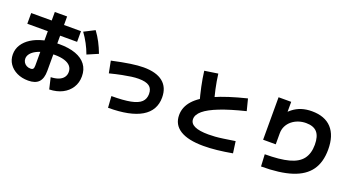

<svg xmlns="http://www.w3.org/2000/svg" viewBox="-55 -1496 4110 2243"><g transform="rotate(20 2000.0 -374.5)"><path d="M550 -81Q606 -83 646 -98.5Q686 -114 707 -142.5Q728 -171 728 -209Q728 -252 702.5 -281.5Q677 -311 627 -326.5Q577 -342 505 -342Q439 -342 383 -330Q327 -318 285 -296.5Q243 -275 220 -246Q197 -217 197 -184Q197 -158 209.5 -138Q222 -118 243.5 -106Q265 -94 293 -94Q317 -94 326 -106Q335 -118 335 -148V-813H488V-135Q488 -42 446 2.5Q404 47 315 47Q236 47 174.5 17.5Q113 -12 78 -63.5Q43 -115 43 -181Q43 -247 77.5 -301.5Q112 -356 174.5 -395.5Q237 -435 323.5 -456.5Q410 -478 513 -478Q634 -478 718 -447.5Q802 -417 846 -358Q890 -299 890 -214Q890 -135 851.5 -74Q813 -13 744.5 22Q676 57 583 60ZM80 -574V-707H699V-574ZM852 -472Q829 -535 797 -595Q765 -655 725 -710L856 -777Q898 -720 929 -660.5Q960 -601 987 -530Z M1292 -116Q1440 -116 1529 -133.5Q1618 -151 1657.5 -189Q1697 -227 1697 -289Q1697 -355 1655.5 -385Q1614 -415 1523 -415Q1483 -415 1435 -408.5Q1387 -402 1323.5 -389.5Q1260 -377 1173 -355L1144 -503Q1276 -532 1371 -546Q1466 -560 1533 -560Q1691 -560 1773 -494Q1855 -428 1855 -302Q1855 -140 1715.5 -57Q1576 26 1302 26Z M2500 64Q2309 64 2210 2Q2111 -60 2111 -179Q2111 -279 2183.5 -360.5Q2256 -442 2408.5 -509.5Q2561 -577 2801 -636L2838 -491Q2647 -444 2523.5 -395.5Q2400 -347 2340 -296.5Q2280 -246 2280 -191Q2280 -82 2510 -82Q2550 -82 2592.5 -85Q2635 -88 2693.5 -96.5Q2752 -105 2836 -118L2856 27Q2755 45 2667 54.5Q2579 64 2500 64ZM2290 -382Q2262 -481 2241.5 -578Q2221 -675 2210 -765L2376 -790Q2387 -700 2407.5 -605.5Q2428 -511 2456 -421Z M3208 -90Q3393 -90 3505.5 -120Q3618 -150 3669 -217.5Q3720 -285 3720 -394Q3720 -499 3676 -548.5Q3632 -598 3539 -598Q3489 -598 3444 -582.5Q3399 -567 3364 -538Q3329 -509 3309 -469Q3289 -429 3289 -379V-243H3132V-771H3289V-578H3229Q3272 -637 3321 -675.5Q3370 -714 3428 -732.5Q3486 -751 3556 -751Q3717 -751 3801.5 -659.5Q3886 -568 3886 -394Q3886 -237 3815 -137Q3744 -37 3596 11Q3448 59 3216 59Z"/></g></svg>

Font: M PLUS 1 Thin ExtraBold
Style: Regular
Weight: 800
Version: Version 1.001